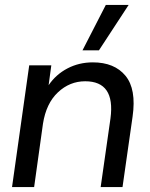

<svg xmlns="http://www.w3.org/2000/svg" viewBox="-20 -762 609 782"><path d="M390 0 430 -280Q450 -431 327 -431Q264 -431 216 -386Q168 -341 155 -258L119 0H29L99 -496H189L178 -415Q208 -459 255 -483.5Q302 -508 358 -508Q446 -508 491 -453.5Q536 -399 520 -287L479 0ZM316 -557 411 -742H504L383 -557Z"/></svg>

Font: Host Grotesk
Style: Italic
Weight: 400
Italic angle: -8°
Designer: Doğukan Karapınar based on Poppins by Indian Type Foundry, Jonny Pinhorn
Foundry: Element Type
Version: Version 1.001; ttfautohint (v1.8.4.7-5d5b)